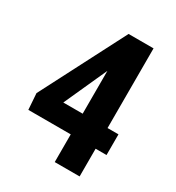

<svg xmlns="http://www.w3.org/2000/svg" viewBox="-171 -817 848 923"><g transform="rotate(30 253.0 -355.5)"><path d="M272.5 -268.6V-506.3L165 -268.6ZM410.6 -268.6H471.2V-153.8H410.6V0H272.5V-153.8H37.1L30.8 -243.2L272 -710.9H410.6Z"/></g></svg>

Font: RobotoCondensed-Bold
Style: Bold
Weight: 700
Designer: Google
Version: Version 2.001240; 2014